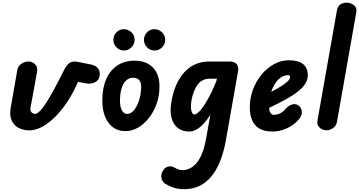

<svg xmlns="http://www.w3.org/2000/svg" viewBox="-20 -948 2614 1397"><path d="M192.5 0.5Q150.5 0.5 116 -17.2Q81.5 -35 64.8 -71.8Q48 -108.5 58 -164.5L106 -439Q111.5 -468.5 136.8 -484.5Q162 -500.5 186.5 -500.5Q215.5 -500.5 235.5 -480.2Q255.5 -460 249.5 -424.5L202 -164.5Q197.5 -140 211 -129.5Q224.5 -119 233.5 -119Q256 -119 288 -160.2Q320 -201.5 360.2 -273.8Q400.5 -346 446.5 -439Q462.5 -470.5 479.8 -485.5Q497 -500.5 526 -500.5Q529 -500.5 536.5 -499.2Q544 -498 567.8 -493.5Q591.5 -489 642.5 -478.5Q674 -472.5 690 -453.8Q706 -435 706 -411.5Q706 -370 675.2 -351.8Q644.5 -333.5 601.5 -342L547.5 -352.5L544 -344Q498.5 -241.5 439.2 -164Q380 -86.5 316 -43Q252 0.5 192.5 0.5Z M893 6Q814.5 6 769.5 -54.5Q724.5 -115 724.5 -218Q724.5 -308 753 -372.8Q781.5 -437.5 834.2 -472Q887 -506.5 959 -506.5Q1044 -506.5 1092.2 -457.2Q1140.5 -408 1140.5 -317.5Q1140.5 -253.5 1120.2 -195.2Q1100 -137 1065.2 -91.8Q1030.5 -46.5 986 -20.2Q941.5 6 893 6ZM853 -214Q853 -170 867.2 -144.5Q881.5 -119 905.5 -119Q932.5 -119 955.5 -147Q978.5 -175 992.8 -220.5Q1007 -266 1007 -318.5Q1007 -351 991.2 -366.8Q975.5 -382.5 949 -382.5Q920 -382.5 898.2 -362.8Q876.5 -343 864.8 -305.2Q853 -267.5 853 -214ZM1103.5 -580.5Q1073 -580.5 1050.2 -603.2Q1027.5 -626 1027.5 -658Q1027.5 -689.5 1049.5 -712.5Q1071.5 -735.5 1103.5 -735.5Q1134.5 -735.5 1158.2 -713.5Q1182 -691.5 1182 -658Q1182 -626 1159 -603.2Q1136 -580.5 1103.5 -580.5ZM881 -580.5Q850.5 -580.5 827.8 -603.2Q805 -626 805 -658Q805 -689.5 827 -712.5Q849 -735.5 881 -735.5Q912 -735.5 935.8 -713.5Q959.5 -691.5 959.5 -658Q959.5 -626 936.2 -603.2Q913 -580.5 881 -580.5Z M1357.5 9Q1305 9 1272 -18Q1239 -45 1227.2 -94.5Q1215.5 -144 1227.5 -210.5Q1243 -299.5 1279.5 -364.5Q1316 -429.5 1372.5 -465Q1429 -500.5 1504 -500.5H1651Q1685 -500.5 1701.5 -482Q1718 -463.5 1712.5 -432L1624.5 67.5Q1593 246.5 1516.2 337.5Q1439.5 428.5 1321 428.5Q1269.5 428.5 1233 413.8Q1196.5 399 1180.5 387.5Q1158 371.5 1154.2 344.2Q1150.5 317 1167.5 291Q1181 268.5 1205.5 263.5Q1230 258.5 1252.5 273Q1261.5 278.5 1276.2 284.2Q1291 290 1312 290Q1339.5 290 1372.2 271.5Q1405 253 1434 203Q1463 153 1480 58L1510.5 -112.5Q1485.5 -73.5 1459.8 -46.2Q1434 -19 1408.5 -5Q1383 9 1357.5 9ZM1372 -210.5Q1368 -183 1369.5 -161.5Q1371 -140 1377.8 -127.8Q1384.5 -115.5 1396 -115.5Q1405 -115.5 1418 -125.8Q1431 -136 1446.8 -156Q1462.5 -176 1480.2 -205.5Q1498 -235 1517 -273.5Q1536 -312 1554.5 -359L1558 -375.5H1508Q1449 -375.5 1416.8 -330.5Q1384.5 -285.5 1372 -210.5Z M1960.5 9Q1879.5 9 1838.5 -36Q1797.5 -81 1797.5 -167.5Q1797.5 -235.5 1820.8 -297Q1844 -358.5 1884 -406.5Q1924 -454.5 1975.2 -482Q2026.5 -509.5 2082 -509.5Q2151 -509.5 2185.2 -481.8Q2219.5 -454 2219.5 -400.5Q2219.5 -378 2210.2 -356.5Q2201 -335 2182.2 -314.2Q2163.5 -293.5 2135.5 -272.8Q2107.5 -252 2070 -231Q2047 -217.5 2012.5 -199.8Q1978 -182 1938 -163Q1938.5 -154.5 1939.8 -147.8Q1941 -141 1943 -135.5Q1947 -125.5 1954.2 -119Q1961.5 -112.5 1971.5 -112.5Q1994.5 -112.5 2017.2 -123Q2040 -133.5 2057 -154.5Q2079.5 -180.5 2105.8 -188Q2132 -195.5 2153.5 -179.5Q2164 -172 2171 -157Q2178 -142 2175.8 -122.2Q2173.5 -102.5 2154.5 -79.5Q2120 -38.5 2068.5 -14.8Q2017 9 1960.5 9ZM1953.5 -279.5Q1967.5 -287 1981 -294.8Q1994.5 -302.5 2008.5 -310.5Q2036 -326.5 2054 -340Q2072 -353.5 2081.2 -364.8Q2090.5 -376 2090.5 -385Q2090.5 -391.5 2087.8 -396.5Q2085 -401.5 2078.5 -401.5Q2050.5 -401.5 2026.5 -386.2Q2002.5 -371 1984 -343.5Q1965.5 -316 1953.5 -279.5Z M2356.5 0Q2340.5 0 2323.5 -7.5Q2306.5 -15 2296.2 -30.8Q2286 -46.5 2290 -71L2432 -874.5Q2437.5 -904.5 2458 -916.5Q2478.5 -928.5 2502 -928.5Q2532.5 -928.5 2555.8 -909.8Q2579 -891 2572 -856.5L2432 -62.5Q2426.5 -32 2403.2 -16Q2380 0 2356.5 0Z"/></svg>

Font: Edu VIC WA NT Hand
Style: Regular
Weight: 400
Designer: Tina and Corey Anderson, Eben Sorkin, Mirko Velimirovic
Foundry: Google for Education
Version: Version 1.000